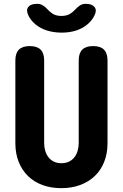

<svg xmlns="http://www.w3.org/2000/svg" viewBox="-20 -970 640 1000"><path d="M60 -655Q60 -693 78.5 -711.5Q97 -730 135 -730Q173 -730 191.5 -711.5Q210 -693 210 -655V-225Q210 -204 215.5 -185Q221 -166 232 -151.5Q243 -137 260 -128.5Q277 -120 300 -120Q323 -120 340 -128.5Q357 -137 368 -151.5Q379 -166 384.5 -185Q390 -204 390 -225V-655Q390 -693 408.5 -711.5Q427 -730 465 -730Q503 -730 521.5 -711.5Q540 -693 540 -655V-224Q540 -170 522.5 -126.5Q505 -83 473.5 -53Q442 -23 397.5 -6.5Q353 10 300 10Q246 10 202 -6Q158 -22 126.5 -52.5Q95 -83 77.5 -126.5Q60 -170 60 -224ZM126 -894Q115 -919 128 -934.5Q141 -950 172 -950Q182 -950 189.5 -948Q197 -946 203 -942Q217 -934 227.5 -921.5Q238 -909 255 -898Q273 -887 300 -887Q327 -887 345 -898Q361 -908 371.5 -920Q382 -932 394 -940Q401 -945 408.5 -947.5Q416 -950 427 -950Q458 -950 471.5 -934.5Q485 -919 474 -894Q461 -864 434 -842Q383 -800 300 -800Q217 -801 166 -842Q138 -865 126 -894Z"/></svg>

Font: Maple Mono ExtraBold
Style: Regular
Weight: 800
Monospace: yes
Designer: subframe7536
Version: Version 7.000